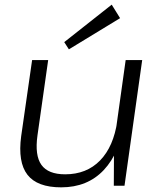

<svg xmlns="http://www.w3.org/2000/svg" viewBox="-20 -798 682 825"><path d="M141 -216Q129 -130 158 -89.5Q187 -49 260 -49Q352 -49 410 -108.5Q468 -168 484 -278L526 -341L516 -280Q496 -142 426 -67.5Q356 7 243 7Q140 7 98 -47Q56 -101 71 -213L118 -540H187ZM515 0H469L470 -183L520 -540H591ZM496 -720 276 -586 256 -617 460 -778Z"/></svg>

Font: Pathway Extreme 28pt Light
Style: Italic
Weight: 300
Italic angle: -8°
Designer: Eduardo Rodriguez Tunni
Foundry: Eduardo Rodriguez Tunni
Version: Version 1.001;gftools[0.9.26]